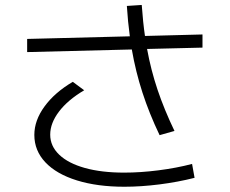

<svg xmlns="http://www.w3.org/2000/svg" viewBox="-20 -749 904 756"><path d="M115.2 -217.8Q115.2 -274.9 155.3 -329.8Q195.3 -384.8 266.6 -426.8L311.5 -393.6Q247.1 -355.5 212.4 -309.8Q177.7 -264.2 177.7 -218.8Q177.7 -173.8 213.1 -139.9Q248.5 -106 314.2 -87.6Q379.9 -69.3 468.8 -69.3Q533.7 -69.3 604.2 -78.4Q674.8 -87.4 736.3 -103.5L746.1 -48.8Q680.7 -32.2 607.9 -22.9Q535.2 -13.7 469.7 -13.7Q363.3 -13.7 283 -38.6Q202.6 -63.5 158.9 -109.6Q115.2 -155.8 115.2 -217.8ZM86.9 -595.7 491.2 -606Q483.4 -663.1 479.5 -725.6L538.1 -729.5Q543 -660.6 550.8 -607.4L777.3 -613.3V-561.5L559.1 -556.2Q574.2 -473.6 600.3 -395.8Q626.5 -317.9 667 -233.4L608.4 -216.8Q567.4 -302.7 540.8 -384.8Q514.2 -466.8 499 -554.2L86.9 -543.9Z"/></svg>

Font: Pretendard GOV Light
Style: Regular
Weight: 300
Designer: Base glyphs from Inter by Rasmus Andersson; Hangeul glyphs from Noto Sans CJK(Source Han Sans) by Jang Soo-young and Kan
Foundry: Kil Hyung-jin
Version: Version 1.309